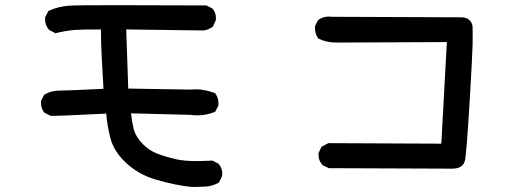

<svg xmlns="http://www.w3.org/2000/svg" viewBox="-20 -687 2040 742"><path d="M152.3 -251Q138.7 -266.6 138.7 -287.1Q138.7 -291 138.7 -296.9L150.4 -320.3L153.3 -322.3Q178.7 -336.9 210 -336.9Q241.2 -336.9 379.9 -343.8L373 -468.8Q370.1 -521.5 370.1 -573.2Q292 -573.2 268.6 -571.3Q228.5 -567.4 194.3 -558.6L169.9 -571.3Q154.3 -588.9 154.3 -611.3Q154.3 -615.2 154.3 -620.1L167 -644.5Q204.1 -662.1 247.1 -665Q271.5 -667 426.3 -667Q581.1 -667 775.4 -666H777.3L800.8 -654.3Q814.5 -638.7 814.5 -617.2Q814.5 -609.4 813.5 -607.4L802.7 -584Q783.2 -570.3 765.6 -569.3L467.8 -573.2L475.6 -344.7L713.9 -340.8Q723.6 -341.8 736.3 -341.8Q773.4 -341.8 810.5 -327.1L812.5 -325.2Q824.2 -309.6 824.2 -288.1Q824.2 -285.2 824.2 -279.3L811.5 -254.9Q778.3 -241.2 742.2 -241.2Q729.5 -241.2 714.8 -243.2L486.3 -249Q490.2 -213.9 497.1 -186.5Q504.9 -158.2 532.2 -129.9Q555.7 -106.4 584 -94.7Q615.2 -82 662.1 -71.3Q692.4 -64.5 740.2 -64.5Q766.6 -64.5 800.8 -66.4L824.2 -54.7Q838.9 -38.1 838.9 -17.6Q838.9 -6.8 836.9 -3.9L826.2 18.6Q799.8 33.2 772.5 34.2Q728.5 36.1 716.8 35.2Q649.4 27.3 585 7.8Q511.7 -12.7 460 -64.5Q419.9 -104.5 407.2 -151.4Q394.5 -198.2 390.6 -248Q223.6 -239.3 177.7 -239.3H175.8Z M1210.9 -87.9Q1210.9 -95.7 1211.9 -97.7L1222.7 -120.1L1249 -133.8L1685.5 -131.8L1707 -524.4L1278.3 -522.5Q1242.2 -522.5 1210 -538.1Q1197.3 -555.7 1197.3 -577.1Q1197.3 -580.1 1197.3 -585.9L1209 -609.4Q1228.5 -623 1251 -623Q1256.8 -623 1263.7 -622.1L1766.6 -620.1Q1798.8 -617.2 1805.7 -588.9Q1806.6 -582 1806.6 -564Q1806.6 -545.9 1806.6 -518.6Q1804.7 -460 1796.9 -328.1Q1783.2 -89.8 1776.4 -65.4Q1768.6 -35.2 1727.5 -35.2L1251 -37.1L1226.6 -48.8Q1210.9 -66.4 1210.9 -87.9Z"/></svg>

Font: JasonHandwriting2
Style: SemiBold
Weight: 600
Version: Version 1.04.7